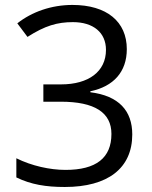

<svg xmlns="http://www.w3.org/2000/svg" viewBox="-20 -744 612 774"><path d="M344.2 -372.1C459 -357.9 513.2 -297.4 513.2 -202.1C513.2 -65.9 415 9.8 241.2 9.8C165.5 9.8 105 0 45.9 -28.8V-106C107.9 -75.2 181.6 -59.1 244.1 -59.1C367.7 -59.1 429.2 -107.4 429.2 -204.1C429.2 -290.5 361.3 -334 225.1 -334H154.8V-403.8H226.1C337.4 -403.8 407.2 -455.6 407.2 -543C407.2 -612.8 356 -654.8 273.9 -654.8C211.4 -654.8 161.6 -640.6 90.8 -595.2L49.8 -649.9C108.4 -696.3 187.5 -724.1 272 -724.1C410.6 -724.1 491.2 -656.7 491.2 -545.9C491.2 -454.6 438 -395.5 344.2 -376Z"/></svg>

Font: OpenSansEmoji
Style: Regular
Weight: 400
Foundry: MorbZ
Version: Version 1.000;PS 001.000;hotconv 1.0.70;makeotf.lib2.5.58329